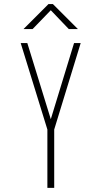

<svg xmlns="http://www.w3.org/2000/svg" viewBox="-20 -908 490 928"><path d="M209 0V-282L80 -700H112L225.5 -332L338 -700H370L242 -282V0ZM93.5 -767.5 214.5 -888.5H235.5L356.5 -767.5H312.5L225.5 -858.5L137.5 -767.5Z"/></svg>

Font: Trispace Condensed Thin
Style: Regular
Weight: 100
Width: 3
Designer: Tyler Finck
Foundry: Etcetera Type Company
Version: Version 1.210; ttfautohint (v1.8.3)